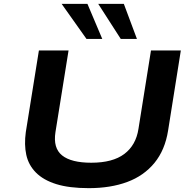

<svg xmlns="http://www.w3.org/2000/svg" viewBox="-20 -967 995 997"><path d="M441 10Q339 10 272 -11Q205 -32 166.5 -71Q128 -110 116.5 -163Q105 -216 114 -281L182 -705H336L268 -281Q255 -198 302.5 -160Q350 -122 454 -122Q565 -122 625.5 -167.5Q686 -213 699 -298L764 -705H919L853 -290Q837 -188 782 -121Q727 -54 640.5 -22Q554 10 441 10ZM607 -765 490 -947H623L691 -765ZM429 -765 300 -947H434L511 -765Z"/></svg>

Font: Nunito Sans 7pt Expanded
Style: Bold Italic
Weight: 700
Width: 7
Italic angle: -9°
Designer: Vernon Adams
Foundry: Vernon Adams
Version: Version 3.101;gftools[0.9.27]